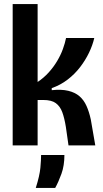

<svg xmlns="http://www.w3.org/2000/svg" viewBox="-20 -711 502 939"><path d="M42 0V-691H164V-310Q194 -330 218 -356.5Q242 -383 259.5 -412.5Q277 -442 287.5 -471Q298 -500 303 -525H441Q433 -490 415.5 -453.5Q398 -417 372 -383Q346 -349 311 -322Q276 -295 233 -280V-270Q280 -275 313.5 -267Q347 -259 368.5 -240.5Q390 -222 403 -193Q416 -164 424 -127L446 0H315L302 -91Q295 -134 284.5 -162.5Q274 -191 253 -206.5Q232 -222 192 -222H164V0ZM155 208Q174 148 177.5 109.5Q181 71 181 47H295Q295 99 280.5 139Q266 179 250 208Z"/></svg>

Font: Bricolage Grotesque 72pt SemiCondensed SemiBold
Style: Regular
Weight: 600
Width: 4
Designer: Mathieu Triay
Foundry: Atelier Triay
Version: Version 1.001;gftools[0.9.33.dev8+g029e19f]